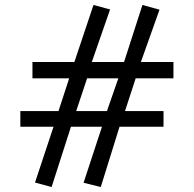

<svg xmlns="http://www.w3.org/2000/svg" viewBox="-20 -730 781 774"><path d="M331.1 -414.1 287.1 -282.2H411.1L457 -414.1ZM526.9 -414.1 483.9 -282.2H639.2V-219.2H461.9L386.2 23.9L316.9 6.8L391.1 -219.2H266.1L188 23.9L121.1 5.9L195.8 -219.2H62V-282.2H215.8L258.8 -414.1H110.8V-480H279.8L356.9 -710L423.8 -691.9L350.1 -480H480L554.2 -710L623 -690.9L547.9 -480H679.2V-414.1Z"/></svg>

Font: Charis SIL Phon
Style: Bold Italic
Weight: 700
Italic angle: -11°
Foundry: SIL International
Version: Version 5.000